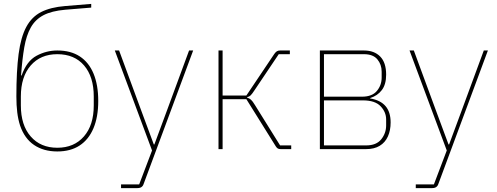

<svg xmlns="http://www.w3.org/2000/svg" viewBox="-20 -765 2548 985"><path d="M274 12Q204 12 155 -21Q106 -54 83 -121Q73 -152 68.5 -188.5Q64 -225 64 -270Q64 -401 75.5 -488Q87 -575 115 -627Q143 -679 191.5 -703.5Q240 -728 314 -734L448 -745V-726L314 -715Q245 -709 203 -687Q161 -665 138 -624Q115 -583 104.5 -522Q94 -461 88 -378H91Q117 -452 167.5 -479Q218 -506 274 -506Q343 -506 389.5 -475.5Q436 -445 460 -387Q484 -329 484 -247Q484 -165 459.5 -107Q435 -49 388.5 -18.5Q342 12 274 12ZM274 -7Q360 -7 410.5 -65Q461 -123 461 -224V-270Q461 -371 411.5 -429Q362 -487 274 -487Q188 -487 137.5 -429Q87 -371 87 -270V-224Q87 -123 137.5 -65Q188 -7 274 -7Z M835 -194 950 -506H971L716 181Q714 187 709.5 191.5Q705 196 699 198Q693 200 685 200H601V181H694L760 7L569 -506H591L706 -194L769 -24H772Z M1101 0V-506H1122V-275H1244L1387 -488Q1394 -498 1400.5 -502Q1407 -506 1417 -506H1467V-487H1410L1285 -301Q1274 -284 1266.5 -276.5Q1259 -269 1248 -267V-264Q1259 -261 1267.5 -253.5Q1276 -246 1288 -226L1417 -19H1474V0H1420Q1411 0 1405.5 -3Q1400 -6 1395 -14L1244 -256H1122V0Z M1621 0V-506H1847Q1900 -506 1930.5 -475Q1961 -444 1961 -382Q1961 -332 1939 -303Q1917 -274 1879 -262V-260Q1932 -251 1958 -220.5Q1984 -190 1984 -137Q1984 -96 1970 -65Q1956 -34 1928 -17Q1900 0 1858 0ZM1642 -19H1858Q1911 -19 1936 -50.5Q1961 -82 1961 -122V-152Q1961 -190 1932.5 -220Q1904 -250 1842 -250H1642ZM1642 -269H1837Q1889 -269 1913.5 -298.5Q1938 -328 1938 -367V-397Q1938 -434 1916 -460.5Q1894 -487 1847 -487H1642Z M2347 -194 2462 -506H2483L2228 181Q2226 187 2221.5 191.5Q2217 196 2211 198Q2205 200 2197 200H2113V181H2206L2272 7L2081 -506H2103L2218 -194L2281 -24H2284Z"/></svg>

Font: IBM Plex Sans Thin
Style: Regular
Weight: 250
Designer: Mike Abbink, Paul van der Laan, Pieter van Rosmalen
Foundry: Bold Monday
Version: Version 3.201